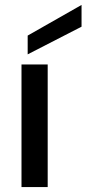

<svg xmlns="http://www.w3.org/2000/svg" viewBox="-20 -757 350 777"><path d="M67 0V-496H173V0ZM92 -537V-613L310 -737V-649Z"/></svg>

Font: Firefly Display Medium
Style: Regular
Weight: 500
Designer: Colophon Foundry, Jonny Pinhorn
Foundry: Colophon Foundry
Version: Version 1.200; ttfautohint (v1.8.3)